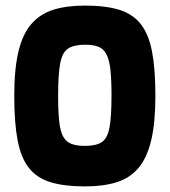

<svg xmlns="http://www.w3.org/2000/svg" viewBox="-20 -657 607 687"><path d="M284 -497Q245 -497 224 -483.5Q203 -470 195.5 -431Q188 -392 188 -314Q188 -257 192 -221.5Q196 -186 206.5 -167.5Q217 -149 236 -142Q255 -135 284 -135Q323 -135 343.5 -148Q364 -161 371.5 -199.5Q379 -238 379 -314Q379 -372 375 -408Q371 -444 360.5 -463.5Q350 -483 331.5 -490Q313 -497 284 -497ZM284 10Q210 10 161 -5Q112 -20 83.5 -56Q55 -92 43 -155Q31 -218 31 -314Q31 -410 46 -472.5Q61 -535 92 -571Q123 -607 170.5 -622Q218 -637 284 -637Q358 -637 406.5 -622Q455 -607 483.5 -571Q512 -535 524 -472.5Q536 -410 536 -314Q536 -218 521 -155Q506 -92 475.5 -56Q445 -20 397.5 -5Q350 10 284 10Z"/></svg>

Font: Blinker
Style: Regular
Weight: 400
Designer: Juergen Huber
Foundry: supertype
Version: 1.017